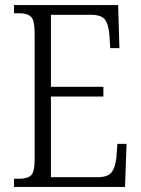

<svg xmlns="http://www.w3.org/2000/svg" viewBox="-20 -734 555 754"><path d="M35 0V-32H55Q88 -32 102 -45.5Q116 -59 116 -108V-603Q116 -655 101.5 -668.5Q87 -682 55 -682H35V-714H444L449 -545H413L410 -593Q407 -636 393 -656Q379 -676 336 -676H180V-393H386V-355H180V-38H361Q404 -38 418.5 -57.5Q433 -77 437 -115L441 -169H477L471 0Z"/></svg>

Font: Noto Serif Lao Condensed Light
Style: Regular
Weight: 300
Width: 3
Designer: Monotype Design Team
Foundry: Monotype Imaging Inc.
Version: Version 2.003; ttfautohint (v1.8.4.7-5d5b)